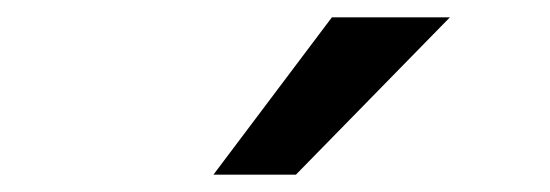

<svg xmlns="http://www.w3.org/2000/svg" viewBox="-20 -820 642 224"><path d="M229 -616.2H325.2L504.9 -799.8H367.2Z"/></svg>

Font: Hack
Style: Bold
Weight: 700
Monospace: yes
Designer: Christopher Simpkins
Foundry: Christopher Simpkins
Version: Version 2.010